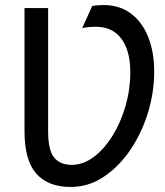

<svg xmlns="http://www.w3.org/2000/svg" viewBox="-20 -732 656 764"><path d="M261.5 12Q171.5 12 124.5 -41Q77.5 -94 77.5 -210V-700H171.5V-210Q171.5 -134 195.5 -105Q219.5 -76 265.5 -76Q311.5 -76 353.5 -107.8Q395.5 -139.5 428.2 -192.5Q461 -245.5 479.8 -311.2Q498.5 -377 498.5 -445Q498.5 -529 463.5 -577.2Q428.5 -625.5 360.5 -625.5Q331.5 -625.5 307 -620L347 -708.5Q358.5 -710 369.2 -711Q380 -712 391 -712Q456.5 -712 501.8 -677.5Q547 -643 570.2 -583.5Q593.5 -524 593.5 -447.5Q593.5 -363 568 -281.2Q542.5 -199.5 497 -133.2Q451.5 -67 391.2 -27.5Q331 12 261.5 12Z"/></svg>

Font: Overpass Mono Light Medium
Style: Regular
Weight: 500
Monospace: yes
Version: Version 4.000